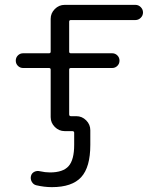

<svg xmlns="http://www.w3.org/2000/svg" viewBox="-20 -562 657 790"><path d="M285.2 34.2V-15.6Q285.2 -22.5 277.3 -22.5H264.6H246.1Q222.7 -22.5 205.6 -39.6Q188.5 -56.6 188.5 -80.1V-275.4Q188.5 -282.2 181.6 -282.2H75.2Q62.5 -282.2 53.7 -291Q44.9 -299.8 44.9 -312.5Q44.9 -325.2 53.7 -334Q62.5 -342.8 75.2 -342.8H181.6Q188.5 -342.8 188.5 -349.6V-484.4Q188.5 -507.8 205.6 -524.9Q222.7 -542 246.1 -542H537.1Q549.8 -542 559.1 -532.7Q568.4 -523.4 568.4 -510.7Q568.4 -498 559.1 -488.8Q549.8 -479.5 537.1 -479.5H271.5Q264.6 -479.5 264.6 -472.7V-349.6Q264.6 -342.8 271.5 -342.8H441.4Q454.1 -342.8 462.9 -334Q471.7 -325.2 471.7 -312.5Q471.7 -299.8 462.9 -291Q454.1 -282.2 441.4 -282.2H271.5Q264.6 -282.2 264.6 -275.4V-91.8Q264.6 -84 271.5 -84H293.9Q317.4 -84 334.5 -66.9Q351.6 -49.8 351.6 -26.4V34.2Q351.6 126 314 167Q276.4 208 193.4 208Q162.1 208 128.9 200.2Q117.2 197.3 110.8 186Q104.5 174.8 107.4 162.1Q110.4 150.4 121.1 145Q131.8 139.6 144.5 142.6Q166 147.5 185.5 147.5Q239.3 147.5 262.2 121.6Q285.2 95.7 285.2 34.2Z"/></svg>

Font: Gen Jyuu Gothic Normal
Style: Regular
Weight: 300
Designer: [Source Han Sans]
Ryoko NISHIZUKA  (kana & ideographs); Paul D. Hunt (Latin, Greek & Cyrillic); Wenlong ZHANG  (bopomofo
Version: Version 1.002.20150607